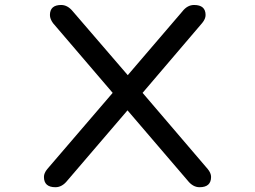

<svg xmlns="http://www.w3.org/2000/svg" viewBox="-20 -742 1040 783"><path d="M159.2 -20.5Q159.2 -36.1 172.9 -52.7L439.5 -363.3L196.3 -647.5Q183.6 -665 183.6 -680.7Q183.6 -721.7 229.5 -721.7Q255.9 -721.7 277.3 -695.3L501 -435.5L723.6 -695.3Q744.1 -721.7 771.5 -721.7Q818.4 -721.7 818.4 -680.7Q818.4 -665 804.7 -648.4L561.5 -363.3L827.1 -52.7Q840.8 -36.1 840.8 -20.5Q840.8 21.5 793.9 21.5Q766.6 21.5 745.1 -5.9L500 -292L254.9 -5.9Q233.4 21.5 206.1 21.5Q159.2 21.5 159.2 -20.5Z"/></svg>

Font: KTXP_ComRound
Style: Medium
Weight: 500
Version: Version 1.01;May 16, 2022;FontCreator 13.0.0.2683 64-bit